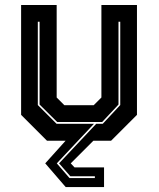

<svg xmlns="http://www.w3.org/2000/svg" viewBox="-20 -560 631 764"><path d="M241.5 184.5 160 90 241 0H167L64 -103V-540H205.5V-172L236 -141.5H353L383.5 -172V-540H525V-103L422 0H351.5L261.5 90L276.5 106H394V184.5ZM256.5 148.5H357.5V141.5H260L215 90L363 -67.5H389L458.5 -142V-473.5H451.5V-144L386.5 -74.5H207.5L137.5 -144V-473.5H130.5V-142L205 -67.5H354L206 90Z"/></svg>

Font: Tourney Expanded ExtraBold
Style: Regular
Weight: 800
Width: 7
Designer: Tyler Finck
Foundry: Etcetera Type Co
Version: Version 1.010; ttfautohint (v1.8.3)